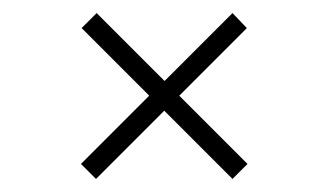

<svg xmlns="http://www.w3.org/2000/svg" viewBox="-20 -454 490 294"><path d="M104 -203 208.5 -307.5 105 -411 128 -434 232 -330 336 -434 358 -411 254.5 -307.5 359 -203 336 -180 231.5 -284.5 127 -180Z"/></svg>

Font: League Mono Condensed Thin
Style: Regular
Weight: 100
Width: 1
Designer: Tyler Finck
Foundry: The League of Moveable Type / Tyler Finck
Version: Version 2.210